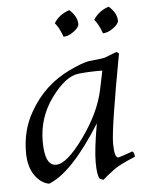

<svg xmlns="http://www.w3.org/2000/svg" viewBox="-53 -773 644 840"><g transform="rotate(-5 268.5 -352.5)"><path d="M167 -60Q214 -60 290 -165.5Q366 -271 387 -371L404 -453Q337 -453 297 -448Q241 -441 179 -356.5Q117 -272 117 -166Q117 -60 167 -60ZM483 -521Q423 -196 423 -132Q423 -68 441 -68Q445 -68 504 -89Q513 -82 513 -65Q444 -36 422 -20Q378 13 367 24L351 17Q340 1 340 -56Q340 -113 360 -225Q231 -19 129 20Q92 13 66 -25Q40 -63 40 -125Q40 -222 84 -299Q147 -412 262 -467Q316 -493 348 -499Q415 -506 419 -508L471 -528Q476 -528 483 -521ZM317 -665Q317 -650 293 -632.5Q269 -615 248 -615Q232 -659 215 -677Q236 -713 283 -729Q317 -698 317 -665ZM491 -665Q491 -650 466.5 -632.5Q442 -615 421 -615Q405 -659 388 -677Q411 -714 456 -729Q491 -698 491 -665Z"/></g></svg>

Font: Rosarivo
Style: Italic
Weight: 400
Version: Version 1.003